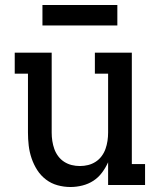

<svg xmlns="http://www.w3.org/2000/svg" viewBox="-20 -741 640 769"><path d="M262 8Q236 8 210.5 1Q185 -6 164 -22Q143 -38 129 -60Q115 -82 106.5 -107Q98 -132 95 -158Q92 -184 92 -210V-446H39V-530H187V-210Q187 -193 189.5 -176.5Q192 -160 197.5 -144.5Q203 -129 213 -115.5Q223 -102 237 -93Q251 -84 267 -80Q283 -76 300 -76Q317 -76 333 -80Q349 -84 363 -93Q377 -102 387 -115.5Q397 -129 402.5 -144.5Q408 -160 410.5 -176.5Q413 -193 413 -210V-446H360V-530H508V-84H561V0H413V-91Q403 -69 388.5 -49.5Q374 -30 354 -17Q334 -4 310 2Q286 8 262 8ZM150 -639V-721H450V-639Z"/></svg>

Font: Iosevka Slab Medium Extended
Style: Regular
Weight: 500
Width: 7
Monospace: yes
Designer: Belleve Invis
Foundry: Belleve Invis
Version: Version 11.1.1; ttfautohint (v1.8.3)